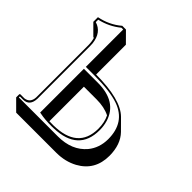

<svg xmlns="http://www.w3.org/2000/svg" viewBox="-189 -804 1006 1006"><g transform="rotate(45 314.0 -300.5)"><path d="M426.3 -270Q385.7 -290.5 327.6 -290.5H234.4V-34.7Q247.6 -34.2 263.2 -34.2Q442.9 -36.1 443.8 -188Q443.8 -235.4 426.3 -270ZM234.4 -380.9Q418.5 -380.4 483.4 -316.4L539.6 -259.8Q585 -212.9 585.4 -129.4Q585.4 -21.5 494.6 28.3Q442.9 56.2 378.4 56.6H79.6L22.9 0V-22Q22.9 -25.4 25.9 -26.4Q27.3 -26.9 27.8 -26.9H58.1Q95.2 -32.7 97.2 -74.2V-461.9Q96.7 -488.3 90.3 -508.3Q87.4 -508.8 85.4 -509.3L28.8 -565.9V-600.1Q99.1 -613.8 150.9 -658.2H178.2L234.4 -601.6ZM106.9 -461.9V-74.2Q105 -18.6 58.1 -17.1H33.2V-9.8H321.8Q425.8 -9.8 481.4 -75.7Q518.6 -121.1 519 -186Q519 -310.5 411.1 -348.6Q347.7 -370.6 233.9 -371.1H168V-647.9H154.8Q104 -606.4 39.1 -591.8V-573.7Q97.7 -556.2 106 -483.4Q106.9 -472.2 106.9 -461.9ZM168 -356.9H271Q412.6 -356.9 445.8 -247.1Q454.1 -219.2 454.1 -188Q454.1 -30.3 276.4 -24.4Q269 -24.4 263.2 -23.9Q211.9 -23.9 176.3 -31.2L168 -32.7Z"/></g></svg>

Font: Linux Biolinum Shadow O
Style: Bold
Weight: 700
Designer: Philipp H. Poll
Foundry: Philipp H. Poll
Version: Version 0.9.2